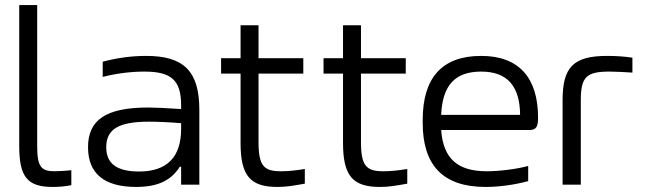

<svg xmlns="http://www.w3.org/2000/svg" viewBox="-20 -730 2551 759"><path d="M196 -53C142 -53 127 -71 127 -154V-710H56V-154C56 -33 86 9 188 9C213 9 238 7 262 2V-57C241 -55 213 -53 196 -53Z M558 -509C499 -509 442 -501 386 -486V-426C441 -440 499 -447 550 -447C654 -447 696 -416 696 -314V-299C634 -303 590 -305 566 -305C397 -305 328 -255 328 -148C328 -44 392 9 518 9C603 9 656 -16 691 -71H696V0H768V-296C768 -449 706 -509 558 -509ZM400 -148C400 -220 450 -249 569 -249C600 -249 650 -247 696 -243V-220C696 -108 639 -52 530 -52C438 -52 400 -86 400 -148Z M1091 -53C1024 -53 1002 -73 1002 -168V-439H1179V-500H1002V-630H931V-500H854V-439H931V-165C931 -34 970 9 1077 9C1113 9 1140 4 1185 -4V-62C1149 -56 1119 -53 1091 -53Z M1496 -53C1429 -53 1407 -73 1407 -168V-439H1584V-500H1407V-630H1336V-500H1259V-439H1336V-165C1336 -34 1375 9 1482 9C1518 9 1545 4 1590 -4V-62C1554 -56 1524 -53 1496 -53Z M2107 -265C2107 -422 2032 -509 1882 -509C1727 -509 1651 -422 1651 -256V-244C1651 -77 1731 9 1899 9C1952 9 2013 1 2068 -14V-74C2021 -61 1953 -53 1904 -53C1788 -53 1732 -104 1724 -216H2072C2100 -216 2107 -229 2107 -265ZM1724 -276C1729 -392 1778 -447 1882 -447C1987 -447 2035 -388 2036 -276Z M2390 -447C2412 -447 2451 -445 2480 -443V-502C2447 -507 2414 -509 2380 -509C2246 -509 2204 -464 2204 -334V0H2276V-334C2276 -427 2299 -447 2390 -447Z"/></svg>

Font: LT Wave Text Light
Style: Regular
Weight: 300
Designer: Daniel Lyons
Version: Version 2.5 (Glyphs App)